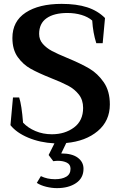

<svg xmlns="http://www.w3.org/2000/svg" viewBox="-20 -730 622 991"><path d="M322 8 296 62Q352 62 381.5 84Q411 106 411 141Q411 189 372.5 215Q334 241 274 241Q247 241 218.5 234Q190 227 170 214L191 179Q223 195 264 195Q300 195 322 182Q344 169 344 141Q344 119 325 109.5Q306 100 279 100Q269 100 255 102L231 70L261 10Q186 6 125.5 -19.5Q65 -45 34 -84L47 -227H79Q92 -187 99 -97Q124 -70 163 -53.5Q202 -37 248 -37Q315 -37 362 -72Q409 -107 409 -173Q409 -214 387 -242Q365 -270 332 -287.5Q299 -305 243 -327Q178 -353 138.5 -375Q99 -397 71.5 -435.5Q44 -474 44 -534Q44 -620 112.5 -665Q181 -710 298 -710Q375 -710 429.5 -692.5Q484 -675 522 -637L510 -507H477Q460 -560 456 -624Q434 -643 400.5 -653Q367 -663 328 -663Q259 -663 220.5 -636Q182 -609 182 -555Q182 -525 201 -503.5Q220 -482 248 -467Q276 -452 327 -431Q397 -402 440.5 -376.5Q484 -351 515.5 -305.5Q547 -260 547 -191Q547 -106 484.5 -53.5Q422 -1 322 8Z"/></svg>

Font: Trirong SemiBold
Style: Regular
Weight: 600
Designer: Katatrad Team
Foundry: CadsonDemak
Version: Version 1.000